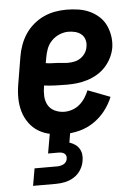

<svg xmlns="http://www.w3.org/2000/svg" viewBox="-53 -570 607 832"><g transform="rotate(-5 250.0 -154.0)"><path d="M212 8Q182 8 153 2.5Q124 -3 100 -17.5Q76 -32 59.5 -55Q43 -78 35 -105Q27 -132 26.5 -162Q26 -192 31 -222L51 -342Q55 -367 64 -392Q73 -417 87.5 -439Q102 -461 123 -479Q144 -497 168 -508Q192 -519 217 -523.5Q242 -528 267 -528Q294 -528 319.5 -524Q345 -520 367 -510Q389 -500 407.5 -483.5Q426 -467 436.5 -445Q447 -423 451 -397.5Q455 -372 451 -346Q447 -324 436.5 -303Q426 -282 410 -264.5Q394 -247 373.5 -235Q353 -223 330.5 -216Q308 -209 286 -206.5Q264 -204 242 -204Q216 -204 191.5 -205Q167 -206 142 -209V-207Q138 -185 139 -163Q140 -141 150 -123.5Q160 -106 179.5 -97Q199 -88 221 -88Q238 -88 255.5 -94Q273 -100 287 -112Q301 -124 311 -139.5Q321 -155 328 -172L425 -135Q412 -103 390.5 -75.5Q369 -48 340 -28.5Q311 -9 278 -0.5Q245 8 212 8ZM255 -298Q269 -298 283 -301Q297 -304 309.5 -312.5Q322 -321 330 -333.5Q338 -346 340 -360Q343 -376 339 -390.5Q335 -405 324 -414.5Q313 -424 298 -428Q283 -432 267 -432Q248 -432 228.5 -424Q209 -416 194 -400.5Q179 -385 172 -365.5Q165 -346 162 -327L158 -305Q170 -303 182 -302.5Q194 -302 206.5 -301.5Q219 -301 231 -299.5Q243 -298 255 -298ZM57 220 70 145H170Q176 145 182.5 143.5Q189 142 195.5 139Q202 136 206.5 130Q211 124 212 118Q214 110 212 103.5Q210 97 205 93Q200 89 193 87.5Q186 86 179 86H134L149 0H238L230 47Q243 51 254 58.5Q265 66 272 77Q279 88 281 102Q283 116 280 131Q277 151 265.5 169.5Q254 188 236 199.5Q218 211 197.5 215.5Q177 220 157 220Z"/></g></svg>

Font: Iosevka Custom
Style: Bold Italic
Weight: 700
Italic angle: -9°
Designer: Belleve Invis
Foundry: Belleve Invis
Version: Version 30.3.1; ttfautohint (v1.8.3)